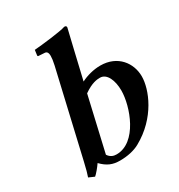

<svg xmlns="http://www.w3.org/2000/svg" viewBox="-170 -813 882 945"><g transform="rotate(-30 271.0 -340.5)"><path d="M320 -583 345 -688C345 -695 342 -698 333 -698C306 -688 192 -675 151 -672L147 -642C147 -639 148 -637 152 -637L183 -635C196 -635 204 -629 204 -607C204 -596 202 -578.8 197 -557L85 -74C75.7 -34.1 71 -17 64 3L96 17C106 9 127.5 -16.5 140 -35C172 -2 201 10 242 10C286 10 325 1 354 -15C490 -90 542 -223 542 -296C542 -371 490 -444 391 -444C353 -444 312 -433 281 -417ZM420 -286C420 -197 359 -25 243 -25C226 -25 209 -30 196 -50L267 -358C314 -391 343 -393 360 -393C399 -393 420 -343 420 -286Z"/></g></svg>

Font: Linux Libertine O
Style: Bold Italic
Weight: 700
Italic angle: -11.5°
Designer: Philipp H. Poll
Foundry: Philipp H. Poll
Version: Version 4.1.0